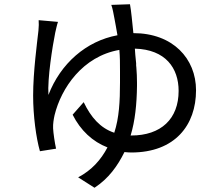

<svg xmlns="http://www.w3.org/2000/svg" viewBox="-20 -816 1040 904"><path d="M566 -100C577 -99 587 -98 598 -98C804 -98 903 -227 903 -391C903 -540 794 -660 608 -660C602 -716 598 -764 592 -796L504 -793C510 -778 515 -749 519 -728C523 -709 527 -683 533 -650C386 -623 265 -517 208 -369C203 -448 227 -597 240 -662C244 -679 248 -699 253 -713L162 -721C163 -708 163 -690 161 -672C155 -617 136 -478 136 -366C136 -271 150 -167 168 -104L244 -116C238 -142 231 -190 230 -212C229 -233 233 -256 237 -274C268 -401 369 -551 542 -581C545 -549 545 -515 545 -479V-469C545 -455 545 -441 545 -427C545 -340 541 -261 518 -191C452 -213 408 -264 374 -335L322 -276C359 -202 416 -149 486 -122C455 -63 412 -15 348 19L425 68C492 24 533 -34 566 -100ZM625 -427C625 -451 624 -475 622 -498L621 -508V-518L620 -528C618 -548 616 -567 615 -587C760 -583 821 -495 821 -388C821 -256 738 -178 598 -178H595C616 -247 624 -326 625 -411V-421V-420V-422V-424V-425V-427Z"/></svg>

Font: Glow Sans SC Normal Book
Style: Regular
Weight: 500
Designer: Ryoko NISHIZUKA (kana, bopomofo & ideographs); Paul D. Hunt (Latin, Greek & Cyrillic); Sandoll Communications, Soo-young
Version: Version 0.93